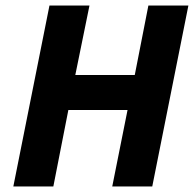

<svg xmlns="http://www.w3.org/2000/svg" viewBox="-20 -671 698 691"><path d="M28 0H172L226 -275H439L384 0H528L658 -651H514L465 -401H251L302 -651H158Z"/></svg>

Font: Source Sans Pro
Style: Bold Italic
Weight: 700
Italic angle: -11°
Designer: Paul D. Hunt
Foundry: Adobe Systems Incorporated
Version: Version 3.006;hotconv 1.0.111;makeotfexe 2.5.65597